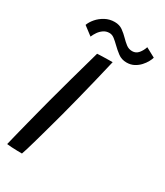

<svg xmlns="http://www.w3.org/2000/svg" viewBox="-211 -936 880 1026"><g transform="rotate(30 229.0 -423.5)"><path d="M103.5 4.5Q92.2 4.5 74.8 4.2Q57.4 3.8 39.6 2.8Q21.8 1.9 9.8 0.2Q16.2 -26.9 25.7 -64.9Q35.1 -102.8 46.2 -145.8Q57.2 -188.9 68.3 -231.7Q79.4 -274.5 89.1 -311.6Q108.1 -382.7 132.4 -470.9Q156.8 -559.1 184.7 -658.1Q190.2 -658.6 201.8 -659Q213.4 -659.3 227.8 -659.8Q242.2 -660.2 255.8 -660.4Q269.4 -660.6 279.2 -660.6Q264.8 -599.2 248.6 -532.3Q232.3 -465.4 216.2 -401.6Q200.1 -337.7 186 -284.9Q179.6 -261.3 170.6 -228.4Q161.6 -195.5 151.7 -159.6Q141.8 -123.6 132.3 -90.2Q122.9 -56.9 115.3 -31.7Q107.8 -6.4 103.5 4.5ZM54.2 -760.9Q61.8 -782 80 -803.1Q98.3 -824.1 124.6 -838.3Q150.9 -852.4 182.1 -852.4Q211.6 -852.4 232.1 -837.5Q252.7 -822.6 269.8 -804.9Q285.2 -788.9 301.7 -776.2Q318.1 -763.5 339.6 -763.5Q362.5 -763.5 377.3 -781.3Q392.1 -799.1 399.5 -822.4L457.5 -791.2Q454.9 -780.3 446.1 -764.3Q437.4 -748.2 423.1 -732.6Q408.8 -717 388.9 -706.4Q369 -695.9 343.4 -695.9Q313 -695.9 290.3 -713Q267.6 -730.2 248.6 -749Q233.3 -764.2 218.3 -775.8Q203.2 -787.4 186.9 -787.4Q167 -787.4 151.5 -776.8Q135.9 -766.2 125.3 -750.7Q114.6 -735.1 108.3 -719.8Z"/></g></svg>

Font: Grandstander Thin
Style: Italic
Weight: 100
Italic angle: -15°
Designer: Tyler Finck
Foundry: Etcetera Type Co
Version: Version 1.200